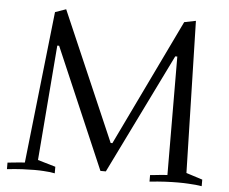

<svg xmlns="http://www.w3.org/2000/svg" viewBox="-50 -751 964 809"><g transform="rotate(5 432.0 -346.5)"><path d="M762.7 -49.8 831.5 -27.8V0Q820.8 -1.5 806.2 -3.4Q793.5 -4.4 774.9 -5.6Q756.3 -6.8 731.9 -6.8Q707 -6.8 677 -5.4Q647 -3.9 610.8 0V-27.8Q623.5 -28.8 633.1 -29.8Q642.6 -30.8 650.9 -31.7Q659.2 -32.7 667 -33.2Q674.8 -33.7 683.6 -34.2L681.6 -535.2H672.9L423.8 -26.9H400.9L181.6 -537.1H173.8L134.8 -49.8L210 -27.8V0Q202.1 -1.5 189.5 -3.4Q178.7 -4.4 162.4 -5.6Q146 -6.8 123.5 -6.8Q101.1 -6.8 72.5 -5.4Q43.9 -3.9 7.8 0V-27.8Q20.5 -28.8 30 -29.8Q39.6 -30.8 47.9 -31.7Q56.2 -32.7 64 -33.2Q71.8 -33.7 80.6 -34.2L151.9 -676.8L197.8 -692.9L433.6 -147.9H440.9L697.8 -682.1L746.6 -691.9Z"/></g></svg>

Font: Simonetta
Style: Italic
Weight: 400
Italic angle: -2°
Designer: Gayaneh Bagdasaryan
Foundry: BrownFox
Version: Version 1.001